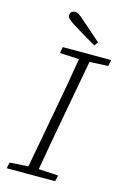

<svg xmlns="http://www.w3.org/2000/svg" viewBox="-130 -924 644 984"><g transform="rotate(15 192.0 -432.5)"><path d="M121 -641 127 -674H384L377 -641L279 -636L219 -312Q206 -244 194 -175Q182 -106 170 -38L274 -32L267 0H10L17 -32L115 -38L175 -362Q188 -430 200 -499Q212 -568 223 -636ZM295 -744 281 -724Q251 -741 221 -759Q191 -777 162 -795Q137 -810 126.5 -820Q116 -830 116 -841Q116 -852 123.5 -858.5Q131 -865 142 -865Q153 -865 164 -857.5Q175 -850 195 -832Q219 -811 244.5 -789Q270 -767 295 -744Z"/></g></svg>

Font: Source Serif 4 SmText Light
Style: Italic
Weight: 300
Italic angle: -12°
Designer: Frank Grießhammer
Foundry: Adobe
Version: Version 4.005;hotconv 1.1.0;makeotfexe 2.6.0